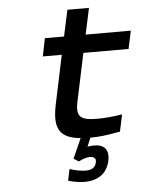

<svg xmlns="http://www.w3.org/2000/svg" viewBox="-58 -677 730 948"><g transform="rotate(-5 307.5 -203.0)"><path d="M411 -81C329 -81 306 -100 322 -174L372 -411H596L615 -500H391L419 -630H312L284 -500H189L171 -411H265L214 -169C189 -50 219 -3 322 7L278 105L303 121C324 110 342 104 358 104C381 104 391 114 386 134C381 157 364 169 333 169C313 169 281 164 254 154L242 211C269 220 302 224 322 224C391 224 435 191 448 132C460 78 436 49 386 49C375 49 362 50 352 52L370 9C414 9 452 4 518 -8L536 -92C487 -84 447 -81 411 -81Z"/></g></svg>

Font: LT Wave Mono Medium
Style: Italic
Weight: 500
Designer: Daniel Lyons
Version: Version 2.5 (Glyphs App)